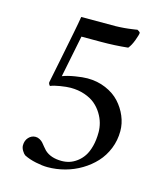

<svg xmlns="http://www.w3.org/2000/svg" viewBox="-110 -814 783 905"><g transform="rotate(15 281.5 -361.5)"><path d="M67.9 -63.5Q67.9 -87.4 82 -102.5Q96.2 -117.7 115.7 -117.7Q126.5 -117.7 136.5 -112.1Q146.5 -106.4 152.1 -99.9Q157.7 -93.3 166 -83Q174.3 -72.8 179.2 -67.9Q209 -39.6 262.7 -39.6Q282.2 -39.6 300.3 -45.2Q318.4 -50.8 336.2 -64Q354 -77.1 367.2 -96.7Q380.4 -116.2 388.4 -146.7Q396.5 -177.2 396.5 -215.3Q396.5 -237.3 390.4 -259.8Q384.3 -282.2 370.4 -304.9Q356.4 -327.6 335.9 -345Q315.4 -362.3 284.2 -373Q252.9 -383.8 215.3 -383.8Q196.8 -383.8 164.8 -378.7Q132.8 -373.5 120.1 -367.2Q117.7 -367.2 115.7 -369.4Q113.8 -371.6 112.3 -375.2Q110.8 -378.9 110.8 -382.8Q119.1 -423.8 135.3 -504.2Q151.4 -584.5 161.6 -636.5Q171.9 -688.5 176.8 -719.2H344.2Q354 -719.2 365 -720Q376 -720.7 385.7 -721.4Q395.5 -722.2 405.3 -723.4Q415 -724.6 422.6 -725.6Q430.2 -726.6 436 -727.5Q441.9 -728.5 445.3 -729L448.7 -729.5Q450.2 -728.5 453.4 -726.6Q456.5 -724.6 458 -723.6Q459.5 -722.7 460.9 -720.9Q462.4 -719.2 462.4 -717.3Q462.4 -709 451.9 -680.7Q441.4 -652.3 428.2 -636.7Q364.7 -629.9 296.9 -629.9H201.7Q160.6 -425.8 160.6 -425.8Q183.6 -435.1 220.5 -441.2Q257.3 -447.3 280.8 -447.3Q329.1 -447.3 370.4 -429.7Q411.6 -412.1 438 -383.3Q464.4 -354.5 479.2 -319.1Q494.1 -283.7 494.1 -247.1Q494.1 -201.7 477.8 -161.1Q461.4 -120.6 433.6 -90.6Q405.8 -60.5 369.1 -38.6Q332.5 -16.6 290.8 -5.4Q249 5.9 206.1 5.9Q181.2 5.9 148.4 -1Q115.7 -7.8 90.8 -20.5Q84 -24.9 75.9 -38.1Q67.9 -51.3 67.9 -63.5Z"/></g></svg>

Font: Crimson
Style: Regular
Weight: 400
Version: Version 0.8